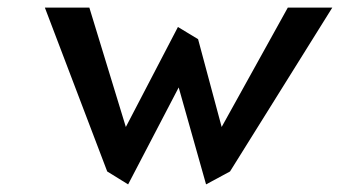

<svg xmlns="http://www.w3.org/2000/svg" viewBox="-20 -492 894 505"><path d="M448 -421 311 -158 215 -472H98L262 -41L317 -7L450 -262L522 -7L585 -41L854 -472H737L563 -158L501 -389Z"/></svg>

Font: Bluebird
Style: LiNrwObl
Weight: 300
Designer: Jasper
Foundry: Cannot Into Space Fonts
Version: Version 0.98